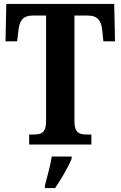

<svg xmlns="http://www.w3.org/2000/svg" viewBox="-20 -734 612 975"><path d="M128 0H444V-51H420C384 -51 358 -59 358 -117V-655H426C478 -655 494 -626 499 -582L505 -524H564L560 -714H12L8 -524H67L74 -582C79 -626 94 -655 146 -655H214V-116C214 -59 188 -51 152 -51H128ZM208 208V221H260C289 178 328 113 344 71V61H243C236 106 219 167 208 208Z"/></svg>

Font: Noto Serif Sinhala Condensed
Style: Bold
Weight: 700
Width: 3
Designer: Jelle Bosma - Monotype Design Team
Foundry: Monotype Imaging Inc.
Version: Version 2.007